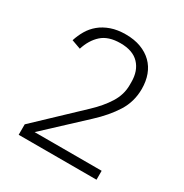

<svg xmlns="http://www.w3.org/2000/svg" viewBox="-165 -840 929 970"><g transform="rotate(30 300.0 -355.0)"><path d="M531 0H77V-61L324 -295Q375 -343 406 -392.5Q437 -442 437 -497V-516Q437 -581 400.5 -619.5Q364 -658 292 -658Q222 -658 183.5 -623.5Q145 -589 127 -531L74 -550Q84 -582 101 -611Q118 -640 144.5 -662Q171 -684 208 -697Q245 -710 293 -710Q343 -710 381.5 -695.5Q420 -681 446.5 -655Q473 -629 486.5 -592.5Q500 -556 500 -511Q500 -437 462 -376.5Q424 -316 360 -257L140 -52H531Z"/></g></svg>

Font: IBM Plex Mono Light
Style: Regular
Weight: 300
Monospace: yes
Designer: Mike Abbink, Paul van der Laan, Pieter van Rosmalen
Foundry: Bold Monday
Version: Version 2.3